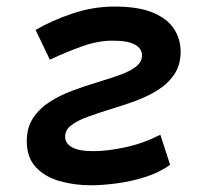

<svg xmlns="http://www.w3.org/2000/svg" viewBox="-20 -547 626 577"><path d="M253.4 9.8Q202.1 9.8 158 -3.2Q113.8 -16.1 87.2 -45.2Q60.5 -74.2 60.5 -122.6Q60.5 -163.6 79.3 -192.1Q98.1 -220.7 128.9 -240.5Q159.7 -260.3 196.8 -274.2Q233.9 -288.1 270.5 -299.1Q307.1 -310.1 338.1 -321Q369.1 -332 387.9 -346.2Q406.7 -360.4 406.7 -380.9Q406.7 -400.4 386.2 -412.6Q365.7 -424.8 317.9 -424.8Q274.9 -424.8 228 -408.2Q181.2 -391.6 129.9 -367.7L86.9 -457Q136.2 -485.8 198.5 -506.6Q260.7 -527.3 324.2 -527.3Q396.5 -527.3 440.2 -508.8Q483.9 -490.2 503.4 -459.5Q522.9 -428.7 522.9 -392.1Q522.9 -352.5 504.2 -324.2Q485.4 -295.9 454.3 -276.4Q423.3 -256.8 386.2 -243.4Q349.1 -230 312.3 -218.8Q275.4 -207.5 244.4 -196.3Q213.4 -185.1 194.6 -170.9Q175.8 -156.7 175.8 -136.2Q175.8 -116.2 196.3 -104.5Q216.8 -92.8 261.2 -92.8Q303.2 -92.8 357.2 -104.5Q411.1 -116.2 461.9 -142.1L491.2 -51.8Q458 -27.8 414.6 -14.4Q371.1 -1 328.4 4.4Q285.6 9.8 253.4 9.8Z"/></svg>

Font: Cascadia Mono Medium
Style: Italic
Weight: 500
Italic angle: -10°
Monospace: yes
Designer: Aaron Bell
Foundry: Saja Typeworks
Version: Version 2407.024